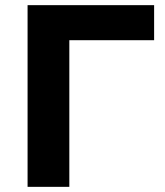

<svg xmlns="http://www.w3.org/2000/svg" viewBox="-20 -725 641 745"><path d="M87 0V-705H578V-569H249V0Z"/></svg>

Font: Nunito Sans 8pt ExtraBold
Style: Regular
Weight: 800
Version: Version 3.101;gftools[0.9.27]